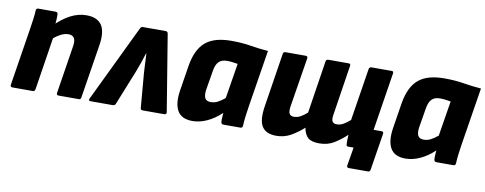

<svg xmlns="http://www.w3.org/2000/svg" viewBox="-57 -772 2938 1162"><g transform="rotate(10 1412.0 -190.5)"><path d="M314 0Q300 0 302 -14L349 -312Q359 -376 309 -376Q285 -376 258 -361.5Q231 -347 202 -319L203 -410Q252 -459 299.5 -483.5Q347 -508 396 -508Q464 -508 491 -467Q518 -426 504 -341L452 -14Q451 0 439 0ZM31 0Q16 0 18 -14L74 -368Q79 -400 83 -429.5Q87 -459 88 -483Q89 -497 102 -497H208Q221 -497 222 -484Q223 -468 221.5 -446.5Q220 -425 218 -405L223 -353L170 -14Q167 0 156 0Z M509 0Q495 0 502 -15L728 -485Q733 -497 744 -497H885Q896 -497 899 -485L976 -15Q978 0 963 0H830Q819 0 817 -11L799 -225Q798 -255 796 -283Q794 -311 793 -343H791Q781 -311 771.5 -283.5Q762 -256 750 -225L664 -11Q660 0 647 0Z M1138 11Q1070 11 1045 -33.5Q1020 -78 1033 -160L1058 -317Q1075 -417 1128.5 -462.5Q1182 -508 1287 -508Q1353 -508 1406.5 -499Q1460 -490 1515 -486L1458 -129Q1453 -96 1449.5 -68Q1446 -40 1445 -14Q1444 0 1431 0H1326Q1314 0 1312 -14Q1311 -26 1312 -40.5Q1313 -55 1314 -70Q1273 -31 1227.5 -10Q1182 11 1138 11ZM1227 -121Q1249 -121 1269 -131Q1289 -141 1313 -161L1348 -377Q1334 -379 1317.5 -381.5Q1301 -384 1282 -384Q1248 -384 1230.5 -365.5Q1213 -347 1207 -307L1187 -187Q1183 -154 1192 -137.5Q1201 -121 1227 -121Z M2121 127Q2106 127 2108 113L2127 0H2105L2229 -127H2275Q2290 -127 2288 -113L2252 113Q2250 127 2238 127ZM1653 11Q1589 11 1564.5 -28.5Q1540 -68 1555 -158L1606 -484Q1608 -497 1620 -497H1745Q1758 -497 1757 -484L1708 -180Q1703 -148 1710.5 -134.5Q1718 -121 1738 -121Q1760 -121 1779.5 -132Q1799 -143 1819 -161L1869 -484Q1871 -497 1885 -497H2010Q2022 -497 2020 -484L1973 -180Q1967 -147 1974 -134Q1981 -121 2002 -121Q2023 -121 2043 -132.5Q2063 -144 2083 -162L2134 -484Q2137 -497 2149 -497H2274Q2286 -497 2284 -484L2228 -129Q2223 -97 2219.5 -68.5Q2216 -40 2215 -15Q2215 0 2201 0H2093Q2083 0 2082 -11Q2081 -23 2081.5 -39Q2082 -55 2083 -71Q2048 -38 2008.5 -13.5Q1969 11 1917 11Q1868 11 1847 -8.5Q1826 -28 1819 -68Q1784 -36 1743 -12.5Q1702 11 1653 11Z M2447 11Q2379 11 2354 -33.5Q2329 -78 2342 -160L2367 -317Q2384 -417 2437.5 -462.5Q2491 -508 2596 -508Q2662 -508 2715.5 -499Q2769 -490 2824 -486L2767 -129Q2762 -96 2758.5 -68Q2755 -40 2754 -14Q2753 0 2740 0H2635Q2623 0 2621 -14Q2620 -26 2621 -40.5Q2622 -55 2623 -70Q2582 -31 2536.5 -10Q2491 11 2447 11ZM2536 -121Q2558 -121 2578 -131Q2598 -141 2622 -161L2657 -377Q2643 -379 2626.5 -381.5Q2610 -384 2591 -384Q2557 -384 2539.5 -365.5Q2522 -347 2516 -307L2496 -187Q2492 -154 2501 -137.5Q2510 -121 2536 -121Z"/></g></svg>

Font: Sofia Sans Semi Condensed Black
Style: Italic
Weight: 900
Italic angle: -9°
Version: Version 4.100